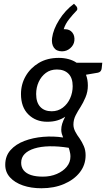

<svg xmlns="http://www.w3.org/2000/svg" viewBox="-20 -823 583 1025"><path d="M201 182Q146 182 102.5 167Q59 152 33.5 124Q8 96 8 57Q8 10 36 -21.5Q64 -53 110 -70.5Q156 -88 210.5 -92.5Q265 -97 317 -89Q313 -98 310 -108.5Q307 -119 307 -131Q307 -146 312 -162.5Q317 -179 328 -200Q309 -187 285.5 -180Q262 -173 232 -173Q171 -173 131.5 -212Q92 -251 92 -321Q92 -373 117 -416.5Q142 -460 187 -487Q232 -514 294 -514Q321 -514 345.5 -507.5Q370 -501 389 -488H526L523 -459Q521 -439 503 -435L439 -424Q444 -411 446.5 -396.5Q449 -382 449 -366Q449 -333 436.5 -303.5Q424 -274 410 -252Q396 -231 384 -207.5Q372 -184 372 -158Q372 -139 382 -120Q392 -101 405 -84Q418 -65 427.5 -43Q437 -21 437 6Q437 57 406.5 96.5Q376 136 322.5 159Q269 182 201 182ZM209 120Q250 120 283.5 105.5Q317 91 336.5 67Q356 43 356 13Q356 3 354.5 -5Q353 -13 351 -20.5Q349 -28 347 -34Q291 -43 244.5 -42Q198 -41 164 -30.5Q130 -20 111.5 -1Q93 18 93 46Q93 70 106.5 86.5Q120 103 145.5 111.5Q171 120 209 120ZM256 -229Q290 -229 315.5 -248.5Q341 -268 354.5 -298.5Q368 -329 368 -363Q368 -407 345.5 -429.5Q323 -452 284 -452Q249 -452 224.5 -433.5Q200 -415 186.5 -385.5Q173 -356 173 -321Q173 -276 195 -252.5Q217 -229 256 -229ZM375 -803 389 -788Q391 -785 392 -781.5Q393 -778 393 -774Q392 -768 384 -761Q371 -748 350 -722Q329 -696 320 -667Q321 -667 323 -667Q325 -667 327 -667Q352 -667 366 -649.5Q380 -632 377 -605Q374 -582 355 -565.5Q336 -549 311 -549Q281 -549 267.5 -569Q254 -589 258 -620Q264 -666 296 -717Q328 -768 375 -803Z"/></svg>

Font: Aleo
Style: Italic
Weight: 400
Italic angle: -7°
Designer: Alessio Laiso
Foundry: Alessio Laiso
Version: Version 2.001;gftools[0.9.29]